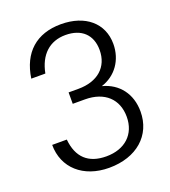

<svg xmlns="http://www.w3.org/2000/svg" viewBox="-137 -836 840 949"><g transform="rotate(-20 283.5 -361.5)"><path d="M48 -190C48 -69 139 13 275 13C420 13 515 -71 515 -196C515 -289 463 -357 378 -379C454 -403 503 -471 503 -556C503 -665 420 -736 292 -736C163 -736 82 -664 63 -533H137C155 -626 211 -678 295 -678C379 -678 429 -631 429 -551C429 -461 366 -406 265 -406H213V-346H277C381 -346 442 -287 442 -195C442 -103 379 -45 281 -45C187 -45 134 -94 125 -190Z"/></g></svg>

Font: Perun Light
Style: Regular
Weight: 300
Foundry: Copyright (c) Stefan Peev, Context Ltd, 2016
Version: Version 1.089